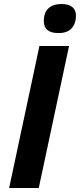

<svg xmlns="http://www.w3.org/2000/svg" viewBox="-20 -945 402 965"><path d="M200.2 -838.9Q200.2 -881.3 223.4 -903.1Q246.6 -924.8 289.1 -924.8Q324.7 -924.8 343.3 -909.7Q361.8 -894.5 361.8 -866.2Q361.8 -827.1 340.3 -803Q318.8 -778.8 273.9 -778.8Q200.2 -778.8 200.2 -838.9ZM25.9 0 178.2 -713.9H327.1L174.8 0Z"/></svg>

Font: Zoram GWebM
Style: Bold Italic
Weight: 700
Italic angle: -12°
Foundry: Ascender Corporation
Version: Version 1.000